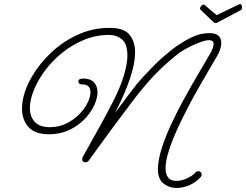

<svg xmlns="http://www.w3.org/2000/svg" viewBox="-20 -760 1219 951"><path d="M1169 -740Q1174 -740 1176.5 -734Q1179 -728 1179 -723Q1179 -713 1173 -710L1058 -649Q1054 -646 1048 -646Q1042 -646 1039 -649L974 -711Q971 -714 971 -718Q971 -725 979 -733Q987 -741 995 -734L1053 -685L1159 -736Q1166 -740 1169 -740ZM855 171Q818 171 790 149Q762 127 762 77Q763 31 781.5 -27Q800 -85 829.5 -148Q859 -211 893.5 -273.5Q928 -336 961 -392Q994 -448 1019 -491Q1030 -509 1034 -521.5Q1038 -534 1038 -542Q1038 -561 1015 -561Q1000 -561 978.5 -553.5Q957 -546 934.5 -535.5Q912 -525 894 -514.5Q876 -504 868 -498Q770 -423 690 -326Q675 -309 649.5 -275.5Q624 -242 593.5 -201.5Q563 -161 532.5 -119.5Q502 -78 476.5 -43Q451 -8 435.5 13.5Q420 35 420 35Q413 44 403 44Q387 44 387 28Q387 23 390 17Q390 17 400.5 -1.5Q411 -20 428 -51Q445 -82 465.5 -118Q486 -154 505 -190Q524 -226 539 -255Q578 -332 594.5 -389Q611 -446 611 -484Q611 -543 584 -565Q557 -587 522 -587Q455 -587 396 -562.5Q337 -538 287.5 -498Q238 -458 202.5 -410Q167 -362 147.5 -313.5Q128 -265 128 -225Q128 -183 152 -156.5Q176 -130 227 -130Q271 -130 308 -148Q345 -166 372 -193.5Q399 -221 413.5 -250.5Q428 -280 428 -303Q428 -342 387 -342H386Q377 -342 372.5 -346.5Q368 -351 368 -356Q368 -371 392 -371Q429 -371 446 -351.5Q463 -332 463 -303Q463 -273 446 -237Q429 -201 397.5 -168.5Q366 -136 321.5 -115.5Q277 -95 223 -95Q153 -95 121 -131Q89 -167 89 -222Q89 -297 140 -384Q176 -445 233.5 -499.5Q291 -554 365 -588Q439 -622 523 -622Q594 -622 621.5 -588Q649 -554 649 -502Q649 -463 638 -419.5Q627 -376 610.5 -334Q594 -292 577.5 -257Q561 -222 550 -201Q585 -248 615 -288Q645 -328 661 -348Q689 -380 730 -422.5Q771 -465 819.5 -504.5Q868 -544 918.5 -570Q969 -596 1017 -596Q1076 -596 1076 -547Q1076 -516 1051 -475Q1043 -461 1022 -425.5Q1001 -390 972.5 -340.5Q944 -291 914 -234Q884 -177 858 -120Q832 -63 816 -12.5Q800 38 800 74Q800 102 812.5 119Q825 136 854 136Q879 136 906 123.5Q933 111 947 96Q952 88 962 88Q969 88 974 92.5Q979 97 979 104Q979 112 974 117Q952 142 919.5 156.5Q887 171 855 171Z"/></svg>

Font: Meow Script
Style: Regular
Weight: 400
Designer: Robert E. Leuschke
Foundry: Robert E. Leuschke
Version: Version 1.010; ttfautohint (v1.8.3)